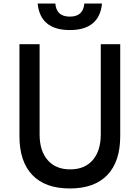

<svg xmlns="http://www.w3.org/2000/svg" viewBox="-20 -1050 790 1086"><path d="M204 -800V-290Q204 -197 249.5 -144.5Q295 -92 377 -92Q459 -92 504.5 -144.5Q550 -197 550 -290V-800H660V-280Q660 -136 587 -60Q514 16 375 16Q236 16 163 -60Q90 -136 90 -280V-800ZM375 -956Q413 -956 433.5 -974.5Q454 -993 457 -1030H557Q550 -956 504.5 -918Q459 -880 375 -880Q291 -880 245.5 -918Q200 -956 193 -1030H293Q296 -993 316.5 -974.5Q337 -956 375 -956Z"/></svg>

Font: Martian Mono VF sWd Rg
Style: Regular
Weight: 400
Width: 6
Monospace: yes
Designer: Roman Shamin
Foundry: Evil Martians
Version: Version 1.100